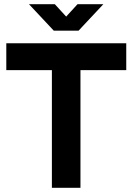

<svg xmlns="http://www.w3.org/2000/svg" viewBox="-20 -894 630 914"><path d="M10 -560V-688H581V-560H363V0H227V-560ZM236 -748 118 -874H241L295 -815L349 -874H472L354 -748Z"/></svg>

Font: Roundo SemiBold
Style: Regular
Weight: 600
Designer: Namrata Goyal (Gurmukhi), Shiva Nallaperumal (Latin)
Foundry: Indian Type Foundry
Version: Version 1.000;PS 1.0;hotconv 1.0.88;makeotf.lib2.5.647800